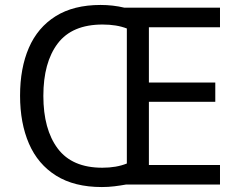

<svg xmlns="http://www.w3.org/2000/svg" viewBox="-20 -745 968 775"><path d="M386 -725Q436 -725 482 -714H868V-635H581V-412H849V-334H581V-79H868V0H488Q466 4 441.5 7Q417 10 391 10Q280 10 206.5 -36Q133 -82 97 -165Q61 -248 61 -359Q61 -470 96.5 -552Q132 -634 204.5 -679.5Q277 -725 386 -725ZM394 -646Q271 -646 213 -569.5Q155 -493 155 -358Q155 -223 213 -145.5Q271 -68 393 -68Q450 -68 492 -85V-630Q451 -646 394 -646Z"/></svg>

Font: Noto Sans Mongolian
Style: Regular
Weight: 400
Designer: Monotype Design Team
Foundry: Monotype Imaging Inc.
Version: Version 3.001; ttfautohint (v1.8.4.7-5d5b)